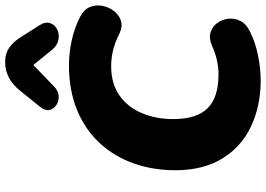

<svg xmlns="http://www.w3.org/2000/svg" viewBox="-160 -838 1009 728"><g transform="rotate(-90 344.0 -473.5)"><path d="M405 11Q307 11 229.5 -25.5Q152 -62 107.5 -134.5Q63 -207 63 -313Q63 -398 89 -471Q115 -544 165.5 -599Q216 -654 290.5 -685Q365 -716 462 -716Q507 -716 555.5 -705.5Q604 -695 646 -673Q673 -659 682 -636.5Q691 -614 686.5 -590Q682 -566 667.5 -546.5Q653 -527 631.5 -519.5Q610 -512 585 -523Q547 -542 517 -549Q487 -556 458 -556Q391 -556 346.5 -524.5Q302 -493 279.5 -439.5Q257 -386 257 -320Q257 -232 298 -190.5Q339 -149 427 -149Q452 -149 480 -155Q508 -161 536 -174Q564 -186 586 -179Q608 -172 621.5 -153.5Q635 -135 637.5 -111Q640 -87 628.5 -65Q617 -43 589 -30Q548 -9 497.5 1Q447 11 405 11ZM381 -773Q364 -756 344.5 -755Q325 -754 310 -764Q295 -774 291.5 -790Q288 -806 303 -825L366 -903Q411 -958 473 -958Q506 -958 529 -941.5Q552 -925 570 -895L612 -829Q627 -806 621 -788Q615 -770 597.5 -761Q580 -752 558 -756Q536 -760 519 -781L462 -851Z"/></g></svg>

Font: Nunito Black
Style: Italic
Weight: 900
Italic angle: -9°
Designer: Vernon Adams
Foundry: Vernon Adams
Version: Version 3.601; ttfautohint (v1.8.2.53-6de2)